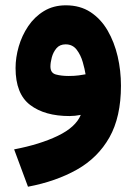

<svg xmlns="http://www.w3.org/2000/svg" viewBox="-20 -436 514 723"><path d="M435.5 -113.3Q435.5 4.4 392.1 81.3Q348.6 158.2 269.8 202.6Q190.9 247.1 85.4 267.1L33.2 126.5Q130.4 107.9 197.8 75.4Q265.1 43 284.2 -3.4Q261.7 1 241.7 1Q148.4 1 93.5 -40.8Q38.6 -82.5 38.6 -179.7Q38.6 -219.2 50.5 -260.7Q62.5 -302.2 86.2 -337.4Q109.9 -372.6 145.5 -394.3Q181.2 -416 228 -416Q281.7 -416 320.8 -390.4Q359.9 -364.7 385.3 -321Q410.6 -277.3 423.1 -223.6Q435.5 -169.9 435.5 -113.3ZM238.8 -149.9Q259.8 -149.9 276.4 -152.1Q293 -154.3 302.2 -156.2Q299.3 -175.3 291.7 -201.9Q284.2 -228.5 268.8 -248.8Q253.4 -269 227.1 -269Q205.1 -269 192.6 -254.2Q180.2 -239.3 175 -219.7Q169.9 -200.2 169.9 -185.5Q169.9 -161.1 190.4 -155.5Q210.9 -149.9 238.8 -149.9Z"/></svg>

Font: Vazirmatn UI FD Black
Style: Regular
Weight: 900
Designer: Saber Rastikerdar
Foundry: Saber Rastikerdar
Version: Version 33.003